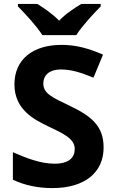

<svg xmlns="http://www.w3.org/2000/svg" viewBox="-20 -1020 591 984"><path d="M197 -840H371C399 -885 460 -951 496 -987V-1000H397C362 -979 317 -950 283 -914C248 -950 206 -978 171 -1000H72V-987C109 -950 169 -885 197 -840ZM511 -264C511 -376 446 -426 337 -478C247 -521 202 -541 202 -592C202 -635 234 -664 291 -664C345 -664 393 -649 459 -622L508 -740C434 -772 370 -790 296 -790C147 -790 54 -715 54 -587C54 -457 158 -406 224 -374C303 -336 363 -310 363 -257C363 -213 334 -181 260 -181C188 -181 114 -210 46 -240V-99C104 -71 174 -56 248 -56C416 -56 511 -137 511 -264Z"/></svg>

Font: Noto Sans Malayalam UI
Style: Bold
Weight: 700
Designer: Jelle Bosma - Monotype Design Team
Foundry: Monotype Imaging Inc.
Version: Version 2.104